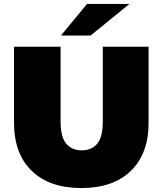

<svg xmlns="http://www.w3.org/2000/svg" viewBox="-20 -937 824 973"><path d="M392 16Q231 16 141 -71Q51 -158 51 -315V-700H287V-322Q287 -242 316 -208.5Q345 -175 394 -175Q444 -175 472.5 -208.5Q501 -242 501 -322V-700H733V-315Q733 -158 643 -71Q553 16 392 16ZM289 -757 421 -917H636L439 -757Z"/></svg>

Font: Montserrat Black
Style: Regular
Weight: 900
Designer: Julieta Ulanovsky
Foundry: Julieta Ulanovsky
Version: Version 9.000; ttfautohint (v1.8.4.7-5d5b)